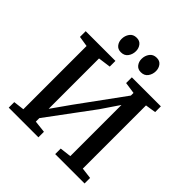

<svg xmlns="http://www.w3.org/2000/svg" viewBox="-247 -1137 1315 1315"><g transform="rotate(45 411.0 -479.0)"><path d="M44 0V-53.5L122.5 -63V-675.5L46.5 -687.5V-743H334.5V-688L243 -675.5V-187.5L338 -322L577 -650V-675.5L493.5 -687.5V-743H774.5V-687.5L698 -675.5V-63.5L778.5 -53.5V0H494V-53.5L577 -63.5V-559L489.5 -430L243 -97.5V-63.5L331.5 -53.5V0ZM318 -811Q289 -811 273.2 -831.2Q257.5 -851.5 257.5 -879Q257.5 -910.5 274.8 -934.5Q292 -958.5 325.5 -958.5H326.5Q355.5 -958.5 371.2 -938Q387 -917.5 387 -890Q387 -859 369.8 -835Q352.5 -811 319 -811ZM511.5 -811Q482.5 -811 466.8 -831.2Q451 -851.5 451 -879Q451 -910.5 468.5 -934.5Q486 -958.5 519.5 -958.5H520.5Q549.5 -958.5 565 -938Q580.5 -917.5 580.5 -890Q580.5 -859 563.2 -835Q546 -811 512.5 -811Z"/></g></svg>

Font: Merriweather SemiBold
Style: Regular
Weight: 600
Version: Version 2.100